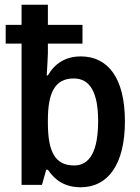

<svg xmlns="http://www.w3.org/2000/svg" viewBox="-20 -780 592 810"><path d="M321 10C435 10 507 -86 507 -268C507 -450 436 -542 321 -542C256 -542 211 -512 182 -462H177C179 -492 181 -524 182 -555V-596H328V-675H182V-760H71V-675H4V-596H71V0H157L175 -64H182C213 -18 255 10 321 10ZM293 -82C212 -82 182 -140 182 -262V-273C182 -386 210 -449 291 -449C360 -449 394 -390 394 -269C394 -143 359 -82 293 -82Z"/></svg>

Font: Noto Sans UI SemiCondensed Medium
Style: Regular
Weight: 500
Width: 4
Designer: Monotype Design Team
Foundry: Monotype Imaging Inc.
Version: Version 1.901